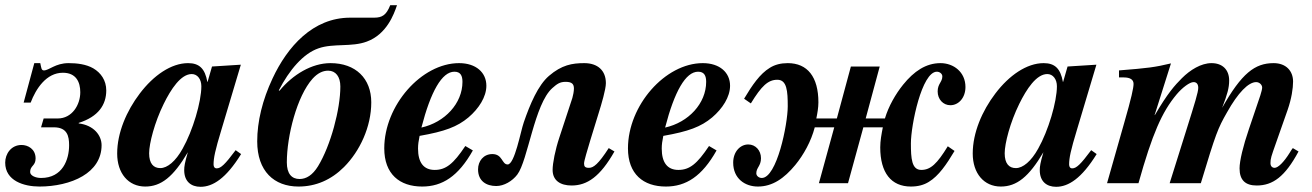

<svg xmlns="http://www.w3.org/2000/svg" viewBox="-31 -705 5048 739"><path d="M101 -462 60 -310H87C107 -363 147 -425 211 -425C262 -425 278 -389 278 -350C278 -302 247 -249 191 -249H137L127 -215H176C228 -215 235 -181 235 -146C235 -91 210 -20 127 -20C106 -20 85 -29 85 -43C85 -68 106 -66 106 -95C106 -132 76 -147 52 -147C12 -147 -11 -113 -11 -79C-11 -9 61 13 121 13C180 13 242 0 287 -27C331 -53 360 -93 360 -146C360 -184 330 -223 272 -230V-232C348 -256 378 -302 378 -357C378 -396 357 -425 328 -442C300 -458 265 -462 233 -462C182 -462 158 -434 138 -434C128 -434 128 -444 124 -462Z M744 -373C744 -313 711 -202 672 -133C645 -84 613 -58 586 -58C560 -58 543 -75 543 -115C543 -153 564 -234 599 -305C627 -362 665 -420 707 -420C729 -420 744 -400 744 -373ZM876 -127C835 -72 819 -57 803 -57C795 -57 791 -63 791 -72C791 -97 797 -126 821 -205L896 -456L785 -449L768 -390H767C758 -441 736 -462 693 -462C628 -462 560 -415 507 -345C456 -278 420 -194 420 -114C420 -38 463 13 528 13C589 13 636 -24 692 -119C680 -78 678 -64 678 -50C678 -7 704 14 741 14C788 14 839 -18 897 -112Z M1279 -372C1279 -285 1242 -145 1193 -65C1172 -31 1148 -16 1122 -16C1092 -16 1073 -36 1073 -80C1073 -182 1112 -335 1172 -402C1191 -423 1211 -433 1232 -433C1261 -433 1279 -410 1279 -372ZM1471 -685C1456 -647 1440 -637 1409 -637H1317C1173 -637 1075 -525 1018 -403C979 -320 959 -237 959 -161C959 -46 1024 13 1118 13C1185 13 1244 -13 1293 -62C1354 -123 1398 -217 1398 -311C1398 -403 1338 -462 1241 -462C1169 -462 1096 -418 1045 -356L1042 -357C1082 -435 1136 -499 1195 -519C1252 -539 1323 -523 1381 -545C1457 -573 1485 -649 1497 -685Z M1749 -390C1749 -307 1681 -234 1591 -214C1627 -353 1670 -429 1718 -429C1742 -429 1749 -413 1749 -390ZM1760 -143C1714 -74 1685 -51 1642 -51C1600 -51 1578 -79 1578 -133C1578 -149 1580 -162 1584 -182C1681 -199 1729 -217 1772 -253C1812 -287 1841 -332 1841 -375C1841 -426 1801 -462 1736 -462C1591 -462 1448 -299 1448 -134C1448 -35 1507 13 1594 13C1671 13 1733 -26 1789 -126Z M2312 -135C2272 -73 2253 -59 2236 -59C2221 -59 2217 -64 2217 -76C2217 -86 2230 -128 2241 -165L2273 -269C2284 -304 2301 -361 2301 -385C2301 -434 2269 -462 2218 -462C2171 -462 2131 -455 2082 -413C2040 -377 2009 -304 1985 -234C1973 -200 1950 -72 1923 -72C1900 -72 1904 -112 1864 -112C1830 -112 1809 -85 1809 -53C1809 -8 1841 11 1879 11C1909 11 1941 -8 1960 -33C2001 -87 2026 -305 2095 -366C2113 -382 2124 -390 2146 -390C2171 -390 2178 -381 2178 -364C2178 -354 2175 -338 2172 -328L2122 -176C2106 -128 2096 -77 2096 -51C2096 -10 2126 9 2169 9C2229 9 2279 -25 2334 -122Z M2687 -390C2687 -307 2619 -234 2529 -214C2565 -353 2608 -429 2656 -429C2680 -429 2687 -413 2687 -390ZM2698 -143C2652 -74 2623 -51 2580 -51C2538 -51 2516 -79 2516 -133C2516 -149 2518 -162 2522 -182C2619 -199 2667 -217 2710 -253C2750 -287 2779 -332 2779 -375C2779 -426 2739 -462 2674 -462C2529 -462 2386 -299 2386 -134C2386 -35 2445 13 2532 13C2609 13 2671 -26 2727 -126Z M3301 -249 3355 -449H3244L3190 -249H3111C3115 -268 3119 -291 3119 -311C3119 -409 3077 -462 3001 -462C2974 -462 2951 -456 2932 -444C2894 -421 2864 -377 2833 -325L2859 -307C2900 -374 2925 -398 2961 -398C2998 -398 3001 -354 3001 -296C3001 -226 2959 -20 2901 -20C2890 -20 2880 -28 2880 -38C2880 -60 2898 -66 2898 -96C2898 -126 2877 -149 2849 -149C2818 -149 2791 -121 2791 -79C2791 -18 2836 13 2886 13C2942 13 2987 -18 3030 -70C3062 -109 3091 -161 3105 -215H3180L3121 0H3233L3292 -215H3367C3362 -190 3357 -163 3357 -138C3357 -40 3399 13 3475 13C3502 13 3525 7 3544 -5C3582 -28 3612 -72 3643 -124L3617 -142C3576 -75 3551 -51 3515 -51C3478 -51 3475 -95 3475 -153C3475 -223 3517 -429 3575 -429C3586 -429 3596 -421 3596 -411C3596 -389 3578 -383 3578 -353C3578 -323 3599 -300 3627 -300C3658 -300 3685 -328 3685 -370C3685 -428 3639 -462 3589 -462C3533 -462 3487 -431 3445 -379C3416 -343 3389 -296 3375 -249Z M4037 -373C4037 -313 4004 -202 3965 -133C3938 -84 3906 -58 3879 -58C3853 -58 3836 -75 3836 -115C3836 -153 3857 -234 3892 -305C3920 -362 3958 -420 4000 -420C4022 -420 4037 -400 4037 -373ZM4169 -127C4128 -72 4112 -57 4096 -57C4088 -57 4084 -63 4084 -72C4084 -97 4090 -126 4114 -205L4189 -456L4078 -449L4061 -390H4060C4051 -441 4029 -462 3986 -462C3921 -462 3853 -415 3800 -345C3749 -278 3713 -194 3713 -114C3713 -38 3756 13 3821 13C3882 13 3929 -24 3985 -119C3973 -78 3971 -64 3971 -50C3971 -7 3997 14 4034 14C4081 14 4132 -18 4190 -112Z M4945 -135C4941 -130 4937 -124 4933 -117C4910 -80 4888 -59 4875 -59C4866 -59 4859 -65 4859 -77C4859 -95 4862 -103 4880 -154L4925 -282C4940 -325 4946 -365 4946 -391C4946 -432 4919 -462 4871 -462C4799 -462 4748 -423 4673 -290C4693 -342 4700 -367 4700 -395C4700 -437 4674 -462 4632 -462C4592 -462 4550 -436 4518 -404C4491 -377 4463 -346 4414 -262H4413L4476 -461C4413 -446 4389 -443 4276 -434V-407H4294C4320 -407 4332 -398 4332 -382C4332 -367 4324 -329 4296 -232L4230 0H4351C4404 -189 4441 -274 4498 -342C4520 -368 4548 -389 4563 -389C4573 -389 4581 -383 4581 -367C4581 -350 4568 -309 4536 -207L4471 0H4591C4649 -192 4656 -210 4692 -273C4734 -348 4774 -389 4804 -389C4816 -389 4827 -379 4827 -368C4827 -362 4824 -351 4820 -338L4776 -208C4754 -144 4740 -86 4740 -57C4740 -11 4763 9 4806 9C4868 9 4915 -25 4967 -122Z"/></svg>

Font: XITS
Style: Bold Italic
Weight: 700
Italic angle: -16.33°
Designer: MicroPress Inc., with final additions and corrections provided by Coen Hoffman, Elsevier (retired)
Version: Version 1.302